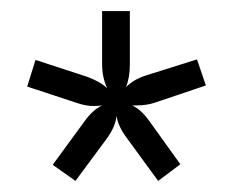

<svg xmlns="http://www.w3.org/2000/svg" viewBox="-20 -694 421 346"><path d="M164 -504Q160 -503 147.5 -503Q135 -503 120 -508L29 -538L44 -586L136 -556Q161 -547 173 -535Q164 -555 164 -578V-674H214V-578Q214 -554 207 -537Q221 -551 243 -558L335 -587L351 -540L259 -509Q244 -504 226 -504H218Q234 -497 249 -476L305 -398L265 -368L208 -446Q193 -466 190 -485Q188 -466 173 -445L116 -368L75 -397L132 -475Q147 -496 164 -504Z"/></svg>

Font: Hind Colombo Light
Style: Regular
Weight: 300
Designer: Jyotish Sonowal, Aditi Pimprikar
Foundry: Indian Type Foundry
Version: Version 1.000;PS 1.0;hotconv 1.0.86;makeotf.lib2.5.63406; tt